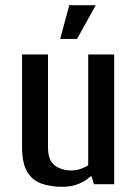

<svg xmlns="http://www.w3.org/2000/svg" viewBox="-20 -710 525 740"><path d="M220 10Q175 10 139.5 -2.5Q104 -15 84.5 -48.5Q65 -82 65 -143V-500H165V-143Q165 -91 191.5 -72Q218 -53 255 -53Q274 -53 292 -59.5Q310 -66 320 -73V-500H420V0H342L333 -30H328Q310 -12 282.5 -1Q255 10 220 10ZM212 -560 247 -690H349L277 -560Z"/></svg>

Font: Cuprum Medium
Style: Regular
Weight: 500
Designer: Jovanny Lemonad
Foundry: Jovanny Lemonad
Version: Version 3.000